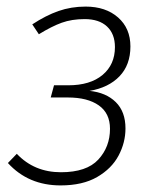

<svg xmlns="http://www.w3.org/2000/svg" viewBox="-20 -552 470 583"><path d="M376 -411Q376 -355 343 -320.5Q310 -286 252 -276Q302 -271 331.5 -242Q361 -213 361 -162Q361 -119 340 -79.5Q319 -40 275 -14.5Q231 11 164 11Q66 11 4 -57L31 -85Q84 -29 165 -29Q243 -29 278.5 -67.5Q314 -106 314 -161Q314 -208 280 -232Q246 -256 186 -256H134L144 -293H187Q254 -293 291.5 -324.5Q329 -356 329 -409Q329 -449 305 -471.5Q281 -494 237 -494Q198 -494 167.5 -483Q137 -472 98 -448L78 -478Q119 -505 157.5 -518.5Q196 -532 240 -532Q301 -532 338.5 -499Q376 -466 376 -411Z"/></svg>

Font: Fira Sans Condensed ExtraLight
Style: Italic
Weight: 275
Width: 3
Italic angle: -8°
Designer: Carrois Corporate & Edenspiekermann AG
Foundry: Carrois Corporate GbR & Edenspiekermann AG
Version: Version 4.203